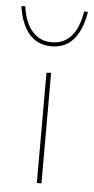

<svg xmlns="http://www.w3.org/2000/svg" viewBox="-49 -673 344 704"><g transform="rotate(5 123.0 -321.0)"><path d="M1 -641 15 -642Q24 -582 51.5 -550.5Q79 -519 123 -519Q212 -519 232 -642L246 -641Q235 -574 204.5 -539Q174 -504 123 -504Q73 -504 42 -539Q11 -574 1 -641ZM114 -406 131 -407V0H114Z"/></g></svg>

Font: Ysabeau Infant Thin
Style: Regular
Weight: 200
Designer: Christian Thalmann (Catharsis Fonts)
Version: Version 0.003